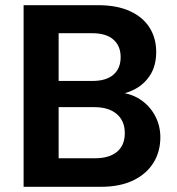

<svg xmlns="http://www.w3.org/2000/svg" viewBox="-20 -720 681 740"><path d="M71 0V-700H358Q431 -700 481 -677Q531 -654 556.5 -613.5Q582 -573 582 -520Q582 -467 559 -431Q536 -395 498.5 -375.5Q461 -356 416 -353L432 -364Q480 -362 517.5 -338.5Q555 -315 576.5 -276Q598 -237 598 -191Q598 -135 571 -92Q544 -49 493 -24.5Q442 0 368 0ZM206 -110H346Q401 -110 431 -135Q461 -160 461 -207Q461 -254 430 -280.5Q399 -307 344 -307H206ZM206 -408H336Q389 -408 417 -432Q445 -456 445 -500Q445 -543 417 -567.5Q389 -592 335 -592H206Z"/></svg>

Font: DM Sans 12pt
Style: Bold
Weight: 700
Version: Version 4.004;gftools[0.9.30]